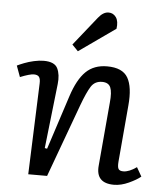

<svg xmlns="http://www.w3.org/2000/svg" viewBox="-55 -831 765 893"><g transform="rotate(5 327.5 -384.0)"><path d="M634 -35Q615 -19 579 -2.5Q543 14 510 14Q424 14 432 -69L458 -365Q463 -414 453.5 -436Q444 -458 414 -458Q380 -458 362.5 -430.5Q345 -403 322 -341L197 0H109L125 -425Q126 -447 119 -456Q112 -465 95 -465Q76 -465 31 -447L12 -499Q24 -505 44.5 -513Q65 -521 89.5 -526.5Q114 -532 135 -532Q186 -532 200 -503Q214 -474 209 -430L175 -128L186 -126L268 -378Q294 -458 332 -495Q370 -532 431 -532Q503 -532 528 -489Q553 -446 545 -359L522 -95Q520 -70 525.5 -61Q531 -52 548 -52Q575 -52 610 -77ZM368 -753Q391 -782 416 -782Q438 -782 451 -763.5Q464 -745 459 -710L289 -590L261 -619Z"/></g></svg>

Font: Literata 7pt
Style: Italic
Weight: 400
Italic angle: -2°
Designer: Latin by Veronika Burian and Jose Scaglione. Greek by Irene Vlachou. Cyrillic by Vera Evstafieva
Foundry: TypeTogether
Version: Version 3.002